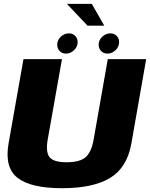

<svg xmlns="http://www.w3.org/2000/svg" viewBox="-20 -986 789 1010"><path d="M306.5 4Q470 4 559.2 -50Q648.5 -104 671 -231L749 -675H547L472.5 -252Q461 -186 430.5 -159.2Q400 -132.5 330.5 -132.5Q261.5 -132.5 240.5 -159.5Q219.5 -186.5 231 -252L306 -675H103.5L25 -231Q3 -104 73 -50Q143 4 306.5 4ZM327.5 -704Q350.5 -704 369.5 -722Q388.5 -740 388.5 -764.5Q388.5 -784 375.5 -797.2Q362.5 -810.5 342.5 -810.5Q318.5 -810.5 299.8 -792.8Q281 -775 281 -751Q281 -731 293.8 -717.5Q306.5 -704 327.5 -704ZM545.5 -704Q569 -704 587.8 -722Q606.5 -740 606.5 -764.5Q606.5 -784 593.8 -797.2Q581 -810.5 560.5 -810.5Q537 -810.5 518 -792.8Q499 -775 499 -751Q499 -731 512 -717.5Q525 -704 545.5 -704ZM440.5 -851H528.5L463 -965.5H332Z"/></svg>

Font: Anybody UltraCondensed Thin ExtraBold
Style: Italic
Weight: 800
Italic angle: -10°
Version: Version 1.111